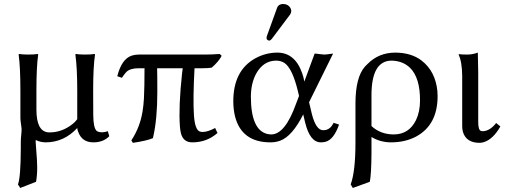

<svg xmlns="http://www.w3.org/2000/svg" viewBox="-20 -702 2529 960"><path d="M162.1 -249V-153.8Q162.1 -47.4 218.8 -40.5Q223.6 -40 228 -40Q289.1 -40 341.3 -80.6Q357.4 -93.3 366.2 -106V-249Q366.2 -363.3 356.9 -429.2L358.9 -432.1Q377 -429.2 405.8 -429.2Q434.6 -429.2 453.1 -432.1L455.1 -429.2Q445.8 -367.2 445.8 -249L446.3 -126Q446.8 -63.5 462.9 -47.9Q471.7 -40.5 492.2 -40.5Q504.9 -41 519 -45.9L526.4 -21Q496.6 9.8 446.8 9.8Q390.1 9.8 371.1 -42.5Q370.1 -45.9 369.1 -47.9Q366.2 -57.6 366.2 -62Q300.3 9.3 209 9.8Q179.7 9.3 159.2 -2L158.7 -0.5Q158.2 3.4 158.2 4.9Q158.2 12.2 160.6 40.5Q166 103 166 136.2Q166 175.8 160.2 207L81.1 237.8L69.8 220.2Q83.5 184.6 84 40Q84 25.4 84 6.8Q84 -7.3 86.4 -30.3Q88.4 -49.8 87.9 -59.1Q87.9 -64 85.4 -78.6Q82 -101.6 82 -111.8V-249Q82 -365.2 73.2 -429.2L75.2 -432.1Q93.3 -429.2 122.1 -429.2Q150.9 -429.2 168.9 -432.1L170.9 -429.2Q162.1 -368.2 162.1 -249Z M673.8 -360.8Q630.9 -360.8 611.8 -342.3Q603 -333 589.4 -313L566.4 -320.8Q587.9 -406.7 638.2 -423.8Q654.8 -429.2 673.8 -429.2H1001.5Q1040 -429.2 1078.6 -432.1L1088.4 -422.9Q1073.2 -394 1038.6 -363.8Q1022.5 -360.8 991.7 -360.8H952.6Q944.3 -206.1 949.7 -126Q954.6 -52.2 980 -43.9Q985.8 -42.5 992.7 -42Q1019.5 -42.5 1055.7 -62L1067.4 -37.1Q1014.2 9.8 941.4 9.8Q897.5 9.8 885.3 -33.2Q880.9 -49.8 879.4 -71.8Q872.6 -169.9 890.1 -333Q891.6 -348.1 893.6 -360.8H765.6Q766.6 -332.5 766.6 -242.2Q766.6 -107.4 746.1 -18.1Q745.1 -13.7 744.6 -11.2Q713.4 2 644.5 12.2L636.7 0Q680.2 -65.9 692.9 -145.5Q697.8 -176.3 699.7 -210Q702.6 -266.6 702.6 -360.8Z M1394.5 -682.1Q1421.4 -682.1 1433.1 -660.2Q1436 -653.3 1436.5 -647Q1436 -636.7 1430.2 -628.9L1338.4 -506.8Q1332 -499.5 1326.2 -499Q1313.5 -500.5 1312.5 -512.2Q1313 -516.6 1314.5 -522L1366.2 -665Q1374 -681.6 1394.5 -682.1ZM1525.4 -190.9 1539.1 -132.8Q1559.6 -51.8 1595.2 -50.8Q1623.5 -50.8 1639.2 -73.2Q1643.6 -80.1 1648.4 -87.9L1675.3 -79.1Q1649.4 -4.9 1608.4 6.8Q1596.7 9.8 1584.5 9.8Q1529.8 9.8 1505.9 -88.9Q1505.4 -90.3 1505.4 -90.8L1496.1 -129.9Q1441.4 -21 1380.9 1.5Q1357.9 9.8 1332.5 9.8Q1188.5 9.8 1155.3 -119.6Q1146.5 -154.8 1146.5 -195.8Q1146.5 -350.1 1257.8 -411.1Q1308.6 -438.5 1366.2 -439Q1454.6 -439 1490.7 -336.4Q1499 -313 1501.5 -293.9L1553.2 -434.1Q1560.5 -434.1 1577.1 -431.6Q1593.8 -429.2 1601.1 -429.2Q1608.9 -429.2 1625 -431.6Q1639.6 -434.1 1645.5 -434.1ZM1475.1 -222.2 1470.2 -243.2Q1442.4 -359.9 1402.3 -387.2Q1383.8 -398.9 1361.3 -398.9Q1297.4 -398.9 1261.2 -334.5Q1234.9 -286.6 1234.4 -219.2Q1234.4 -52.2 1316.4 -32.2Q1327.1 -29.8 1337.4 -29.8Q1405.8 -31.7 1459.5 -181.2Z M1829.1 207 1744.1 237.8 1733.4 220.2Q1757.3 155.8 1757.3 9.8V-184.1Q1757.3 -315.4 1804.7 -369.1Q1810.1 -375 1818.4 -382.8Q1873.5 -438.5 1956.1 -439Q2037.1 -438.5 2088.4 -398.9Q2157.7 -344.7 2167 -245.6Q2168 -232.9 2168 -221.2Q2168 -77.6 2061 -19.5Q2006.3 9.8 1934.1 9.8Q1880.9 9.3 1837.4 -17.1V61Q1836.9 167 1829.1 207ZM2080.1 -199.2Q2080.6 -313 2030.3 -362.8Q1993.2 -398.4 1936 -398.9Q1837.9 -396.5 1837.4 -228V-71.8Q1881.8 -30.3 1948.2 -29.8Q2024.9 -29.8 2060.1 -101.6Q2080.1 -143.6 2080.1 -199.2Z M2291 -321.8Q2290.5 -392.1 2272.9 -429.2L2274.9 -431.2Q2287.1 -429.2 2318.8 -429.2Q2344.2 -429.7 2369.1 -439Q2369.1 -438 2371.1 -342.8V-90.8Q2371.1 -51.3 2385.7 -46.9Q2390.1 -45.9 2394 -45.9Q2429.2 -46.9 2460.9 -86.9L2481.9 -69.8Q2445.3 -5.4 2398.9 8.8Q2388.7 11.7 2378.9 12.2Q2310.1 12.2 2294.4 -43.5Q2291 -56.6 2291 -70.8Z"/></svg>

Font: Linux Biolinum Capitals O
Style: Small Caps
Weight: 400
Designer: Philipp H. Poll
Foundry: Philipp H. Poll
Version: Version 1.0.4